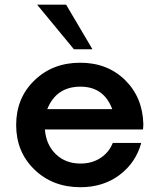

<svg xmlns="http://www.w3.org/2000/svg" viewBox="-20 -772 662 802"><path d="M366.2 -566.2H288.8L135 -752.5H256.2ZM578.8 -252.5 577.5 -231.2H167.5Q172.5 -167.5 213.1 -128.1Q253.8 -88.8 316.2 -88.8Q363.8 -88.8 399.4 -111.9Q435 -135 451.2 -175H570Q547.5 -92.5 479.4 -41.2Q411.2 10 316.2 10Q200 10 123.8 -63.8Q47.5 -137.5 47.5 -250Q47.5 -362.5 123.8 -436.2Q200 -510 315 -510Q428.8 -510 502.5 -437.5Q576.2 -365 578.8 -252.5ZM316.2 -410Q215 -410 177.5 -316.2H448.8Q413.8 -410 316.2 -410Z"/></svg>

Font: Now Medium
Style: Regular
Weight: 500
Designer: Alfredo Marco Pradil
Foundry: Alfredo Marco Pradil
Version: Version 1.002;PS 001.002;hotconv 1.0.88;makeotf.lib2.5.64775